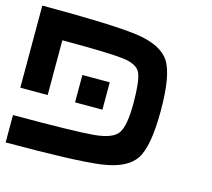

<svg xmlns="http://www.w3.org/2000/svg" viewBox="-93 -736 935 847"><g transform="rotate(15 375.0 -312.5)"><path d="M0 0V-125Q281.2 -125 367.2 -132.8Q453.1 -140.6 476.6 -175.8Q500 -210.9 500 -312.5Q500 -414.1 484.4 -449.2Q468.8 -484.4 402.3 -492.2Q335.9 -500 125 -500V-250H0V-625Q320.3 -625 433.6 -609.4Q546.9 -593.8 585.9 -535.2Q625 -476.6 625 -312.5Q625 -148.4 585.9 -89.8Q546.9 -31.2 433.6 -15.6Q320.3 0 0 0ZM375 -375V-250H250V-375Z"/></g></svg>

Font: CraftyPE
Style: Regular
Weight: 400
Designer: Erek Butcher
Foundry: Haunted Coop
Version: Version 0.018;April 4, 2024;FontCreator 15.0.0.2962 64-bit